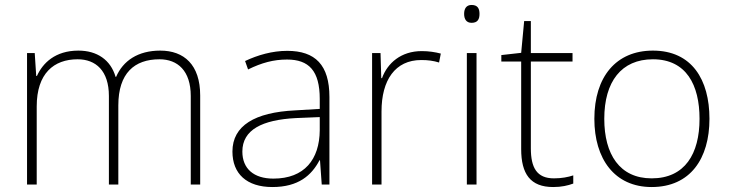

<svg xmlns="http://www.w3.org/2000/svg" viewBox="-20 -744 2939 774"><path d="M626 -540C536 -540 476 -499 448 -434H446C426 -503 371 -540 296 -540C202 -540 152 -489 129 -438H126L120 -530H89V0H128V-315C128 -448 197 -505 293 -505C366 -505 419 -459 419 -357V0H457V-319C457 -449 522 -505 623 -505C696 -505 749 -459 749 -357V0H787V-359C787 -483 722 -540 626 -540Z M1138 -539C1077 -539 1019 -522 968 -498L980 -464C1035 -491 1083 -504 1137 -504C1225 -504 1269 -459 1269 -345V-305L1169 -299C1008 -291 917 -238 917 -133C917 -44 974 10 1078 10C1183 10 1236 -37 1268 -98H1270L1277 0H1308V-353C1308 -482 1251 -539 1138 -539ZM1173 -268 1269 -272V-219C1268 -101 1207 -24 1082 -24C1003 -24 957 -64 957 -133C957 -221 1037 -261 1173 -268Z M1680 -538C1597 -538 1542 -490 1520 -429H1517L1514 -530H1480V0H1518V-295C1518 -421 1573 -502 1678 -502C1706 -502 1727 -499 1750 -492L1757 -528C1734 -534 1709 -538 1680 -538Z M1881 -724C1860 -724 1851 -709 1851 -688C1851 -667 1860 -652 1881 -652C1906 -652 1913 -667 1913 -688C1913 -709 1906 -724 1881 -724ZM1901 -530H1862V0H1901Z M2213 -25C2144 -25 2120 -68 2120 -146V-496H2288V-530H2120V-659H2093L2081 -531L2001 -522V-496H2081V-143C2081 -43 2118 10 2210 10C2244 10 2269 4 2291 -4V-37C2270 -30 2244 -25 2213 -25Z M2840 -265C2840 -423 2769 -540 2612 -540C2464 -540 2376 -435 2376 -265C2376 -104 2457 10 2607 10C2763 10 2840 -105 2840 -265ZM2416 -265C2416 -415 2485 -505 2612 -505C2747 -505 2800 -401 2800 -265C2800 -124 2741 -25 2607 -25C2478 -25 2416 -122 2416 -265Z"/></svg>

Font: Noto Sans Myanmar ExtraLight
Style: Regular
Weight: 200
Designer: Monotype Design Team
Foundry: Monotype Imaging Inc.
Version: Version 2.107